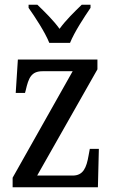

<svg xmlns="http://www.w3.org/2000/svg" viewBox="-20 -786 479 806"><path d="M187 -606H274C292 -651 334 -715 360 -753V-766H323C292 -736 256 -701 230 -665C204 -701 168 -736 137 -766H100V-753C127 -715 169 -651 187 -606ZM33 0H391L395 -161H357L352 -134C343 -81 329 -49 285 -49H136L389 -495V-536H55L46 -396H85L88 -407C100 -459 111 -487 159 -487H285L33 -40Z"/></svg>

Font: Noto Serif Tamil Condensed
Style: Italic
Weight: 400
Width: 3
Italic angle: -12°
Designer: Indian Type Foundry, Tom Grace, and the Monotype Design Team
Foundry: Monotype Imaging Inc.
Version: Version 2.003